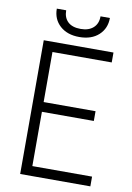

<svg xmlns="http://www.w3.org/2000/svg" viewBox="-96 -946 690 1005"><g transform="rotate(10 248.5 -443.0)"><path d="M415.5 -340.3H139.6V-51.8H457V0H84V-710.9H454.6V-658.2H139.6V-392.1H415.5ZM404.8 -885.7Q404.8 -830.1 366.7 -794.9Q328.6 -759.8 263.7 -759.8Q199.7 -759.8 161.1 -794.7Q122.6 -829.6 122.6 -885.7H172.4Q172.4 -846.7 195.6 -824.7Q218.8 -802.7 263.7 -802.7Q306.2 -802.7 330.6 -824.7Q355 -846.7 355 -885.7Z"/></g></svg>

Font: Roboto Condensed Light
Style: Regular
Weight: 300
Designer: Google
Version: Version 2.134; 2016